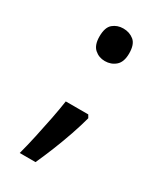

<svg xmlns="http://www.w3.org/2000/svg" viewBox="-153 -511 586 695"><g transform="rotate(30 140.0 -163.0)"><path d="M196 -119 203 -107Q194 -73 180 -32Q166 9 149.5 50Q133 91 117 126H51Q61 89 70.5 45.5Q80 2 88.5 -41Q97 -84 102 -119ZM90 -384Q90 -422 108 -437Q126 -452 151 -452Q177 -452 195.5 -437Q214 -422 214 -384Q214 -348 195.5 -332Q177 -316 151 -316Q126 -316 108 -332Q90 -348 90 -384Z"/></g></svg>

Font: kannada115
Style: Book
Weight: 400
Designer: Jelle Bosma - Monotype Design Team
Foundry: Monotype Imaging Inc.
Version: Version 2.003